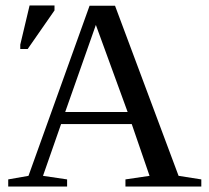

<svg xmlns="http://www.w3.org/2000/svg" viewBox="-20 -681 762 701"><path d="M225 -26V0H10V-26L84 -39L307 -660H400L632 -39L715 -26V0H438V-26L526 -39L461 -228H203L137 -39ZM330 -590 218 -272H446ZM54 -502V-518L88 -661H179V-643L81 -502Z"/></svg>

Font: Libra Serif Modern
Style: Regular
Weight: 400
Designer: Stefan Peev, Context Ltd
Foundry: Stefan Peev, Context Ltd
Version: Version 1.000